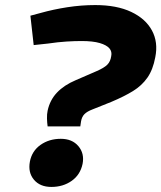

<svg xmlns="http://www.w3.org/2000/svg" viewBox="-20 -730 637 758"><path d="M168 -231Q166 -245 165.5 -262Q165 -279 168 -293Q177 -335 205 -364.5Q233 -394 278 -413L361 -449Q391 -462 403.5 -474.5Q416 -487 419 -508Q423 -526 412 -539Q401 -552 374 -560Q347 -568 302 -568Q275 -568 242.5 -566Q210 -564 169 -558L113 -552L100 -668L141 -679Q191 -693 246 -701.5Q301 -710 356 -710Q441 -710 498 -683Q555 -656 580 -609.5Q605 -563 593 -504Q584 -455 562 -423.5Q540 -392 505 -370.5Q470 -349 420 -328L345 -298Q324 -290 313.5 -279.5Q303 -269 300 -251L297 -231ZM183 8Q138 8 114 -20.5Q90 -49 98 -92Q106 -134 140 -158Q174 -182 220 -182Q265 -182 289.5 -153Q314 -124 306 -83Q297 -40 263 -16Q229 8 183 8Z"/></svg>

Font: REM
Style: Bold Italic
Weight: 700
Italic angle: -11°
Designer: Octavio Pardo
Foundry: Ashler Design
Version: Version 1.005;gftools[0.9.28]